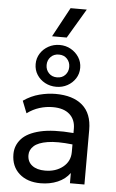

<svg xmlns="http://www.w3.org/2000/svg" viewBox="-65 -1057 673 1116"><g transform="rotate(5 271.0 -499.5)"><path d="M215 15Q137 15 90.2 -27Q43.5 -69 43.5 -140Q43.5 -190.5 77.5 -228.8Q111.5 -267 185.8 -284.8Q260 -302.5 380.5 -292.5V-318.5Q380.5 -370.5 346.5 -401.2Q312.5 -432 248 -432Q209 -432 171 -420.2Q133 -408.5 98.5 -383L70.5 -454Q115.5 -485 164 -497.5Q212.5 -510 257.5 -510Q359 -510 414.5 -462Q470 -414 470 -319V0H385.5V-60Q359.5 -23.5 314.5 -4.2Q269.5 15 215 15ZM131 -142.5Q131 -103.5 158.8 -82Q186.5 -60.5 235 -60.5Q297 -60.5 338.8 -94Q380.5 -127.5 380.5 -181.5V-226Q290 -236 235.2 -227Q180.5 -218 155.8 -195.5Q131 -173 131 -142.5ZM257 -551.5Q221 -551.5 191.2 -567.5Q161.5 -583.5 144 -611Q126.5 -638.5 126.5 -673Q126.5 -707 144 -734.8Q161.5 -762.5 191.2 -779Q221 -795.5 257 -795.5Q292.5 -795.5 321.8 -779Q351 -762.5 368.8 -734.8Q386.5 -707 386.5 -673Q386.5 -638.5 368.8 -611Q351 -583.5 321.8 -567.5Q292.5 -551.5 257 -551.5ZM257 -606.5Q286.5 -606.5 304.5 -625.8Q322.5 -645 322.5 -673Q322.5 -701 304.5 -720.2Q286.5 -739.5 257 -739.5Q227 -739.5 208.8 -720.2Q190.5 -701 190.5 -673Q190.5 -645 208.8 -625.8Q227 -606.5 257 -606.5ZM207.5 -842 300.5 -1014H395L293 -842Z"/></g></svg>

Font: Geologica Light
Style: Regular
Weight: 300
Designer: Sindre Bremnes, Frode Helland
Foundry: Monokrom Skriftforlag AS
Version: Version 1.010; ttfautohint (v1.8.4.7-5d5b);gftools[0.9.28]